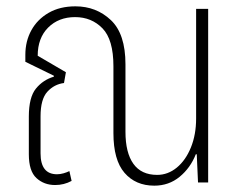

<svg xmlns="http://www.w3.org/2000/svg" viewBox="-20 -576 757 606"><path d="M154 8Q119 8 95 -14Q71 -36 71 -89V-208Q71 -269 93.5 -296.5Q116 -324 150 -334V-337L60 -381V-403Q60 -446 79 -480.5Q98 -515 133.5 -535.5Q169 -556 218 -556Q284 -556 330 -512.5Q376 -469 376 -373V-160Q376 -94 401 -59Q426 -24 476 -24Q510 -24 538 -47Q566 -70 582.5 -110.5Q599 -151 599 -202V-548H637V0H605L601 -89H598Q581 -46 547 -18Q513 10 467 10Q408 10 373 -30.5Q338 -71 338 -156V-367Q338 -451 303.5 -486.5Q269 -522 217 -522Q165 -522 132 -489Q99 -456 99 -400L188 -348L182 -314Q151 -310 129.5 -286.5Q108 -263 108 -209V-92Q108 -26 160 -26Q170 -26 180.5 -29Q191 -32 199 -36L206 -5Q182 8 154 8Z"/></svg>

Font: Noto Sans Thai Cond ExtLt
Style: Regular
Weight: 200
Width: 3
Designer: Monotype Design Team
Foundry: Monotype Imaging Inc.
Version: Version 2.002; ttfautohint (v1.8.4.7-5d5b)